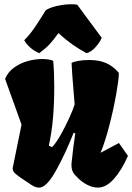

<svg xmlns="http://www.w3.org/2000/svg" viewBox="-20 -853 608 883"><path d="M204.6 -183.1 219.2 -176.3Q236.3 -192.9 258.5 -231.9Q280.8 -271 299.3 -312.3Q317.9 -353.5 323.2 -373Q309.1 -542 309.1 -563.5Q317.4 -568.8 340.8 -573Q364.3 -577.1 391.1 -577.1Q435.5 -577.1 468 -563Q500.5 -548.8 526.4 -518.1V-512.7Q526.4 -488.3 514.4 -419.9Q502.4 -351.6 482.9 -276.1Q463.4 -200.7 442.4 -150.4L526.9 -195.3L568.4 -136.2Q540.5 -71.8 504.6 -31Q468.8 9.8 429.2 9.8Q406.2 9.8 380.1 -3.7Q354 -17.1 334 -39.1Q332 -41 324.5 -48.8Q316.9 -56.6 312.7 -67.9Q308.6 -79.1 308.6 -94.2Q308.6 -98.1 309.6 -107.9Q316.4 -175.8 326.2 -239.3L318.8 -242.7Q281.7 -148.4 238 -69.3Q194.3 9.8 159.7 9.8Q147.5 9.8 135.5 3.7Q123.5 -2.4 106 -15.1L88.9 -26.4Q64 -42.5 51 -54Q38.1 -65.4 38.1 -79.1L79.1 -279.8L3.4 -490.2Q16.1 -521.5 44.4 -542Q72.8 -562.5 106.9 -572Q141.1 -581.5 173.8 -581.5Q207 -581.5 224.6 -573.2Q229.5 -521.5 229.5 -454.6Q229.5 -377.9 223.9 -312.3Q218.3 -246.6 204.6 -183.1ZM91.3 -668Q116.7 -693.8 135.3 -720.5Q153.8 -747.1 178.7 -787.1L189 -804.2Q203.1 -816.4 239.3 -825Q275.4 -833.5 309.1 -833.5Q325.2 -833.5 335 -831.5L447.8 -679.2Q439.5 -658.7 419.7 -636.5Q399.9 -614.3 377.9 -608.4Q341.3 -628.4 312.7 -648.7Q284.2 -668.9 248.5 -700.7Q225.1 -667.5 206.8 -648.2Q188.5 -628.9 160.2 -608.4Q136.7 -618.7 119.1 -634.3Q101.6 -649.9 91.3 -668Z"/></svg>

Font: Fruktur
Style: Regular
Weight: 400
Designer: Viktoriya Grabowska
Foundry: Viktoriya Grabowska
Version: Version 1.004; ttfautohint (v1.4.1)